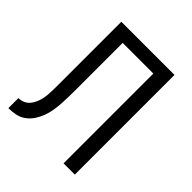

<svg xmlns="http://www.w3.org/2000/svg" viewBox="-200 -868 1001 1001"><g transform="rotate(45 300.0 -367.5)"><path d="M22 0V-74Q36 -74 50 -78.5Q64 -83 75 -92.5Q86 -102 93.5 -114.5Q101 -127 106 -140.5Q111 -154 114 -168.5Q117 -183 118 -197.5Q119 -212 119.5 -226.5Q120 -241 120 -255Q120 -275 120 -295Q120 -315 120 -335V-735H512V0H429V-662H203V-335Q203 -334 203 -333Q203 -332 203 -332V-329Q203 -328 203 -328Q203 -328 203 -327V-324Q203 -324 203 -323.5Q203 -323 203 -323Q203 -296 202.5 -269.5Q202 -243 200.5 -216.5Q199 -190 195 -164Q191 -138 182 -113Q173 -88 158.5 -65.5Q144 -43 122.5 -27Q101 -11 75 -5.5Q49 0 22 0Z"/></g></svg>

Font: Bmono
Style: Regular
Weight: 400
Monospace: yes
Designer: Belleve Invis
Foundry: Belleve Invis
Version: Version 11.2.2; ttfautohint (v1.8.2)